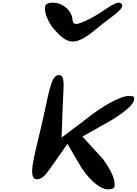

<svg xmlns="http://www.w3.org/2000/svg" viewBox="-20 -1396 1034 1451"><path d="M445 -356 456 -640C458 -731 478 -836 419 -828C361 -820 347 -674 294 -450C236 -201 186 -42 260 -41C306 -41 336 -92 372 -141L490 -309L575 -163C632 -61 727 35 796 35C807 35 820 34 830 30C841 26 844 20 845 15C855 -34 820 -109 759 -193L603 -364L823 -488C913 -544 1014 -615 990 -665C981 -670 967 -671 955 -671C885 -671 744 -588 616 -485ZM379 -1376C365 -1376 349 -1374 337 -1368C328 -1363 323 -1357 322 -1352C312 -1306 336 -1250 375 -1191C480 -1068 533 -1042 674 -1150C696 -1167 720 -1187 748 -1210C824 -1271 933 -1337 897 -1369C866 -1397 792 -1332 713 -1284C574 -1205 546 -1208 534 -1225C530 -1233 527 -1247 525 -1266C511 -1327 447 -1376 379 -1376Z"/></svg>

Font: Venom Sans
Style: BdObl
Weight: 700
Version: Version 1.001